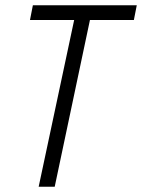

<svg xmlns="http://www.w3.org/2000/svg" viewBox="-20 -710 540 730"><path d="M262 -634H94L105 -690H500L489 -634H322L188 0H127Z"/></svg>

Font: Decalotype Light Italic
Style: Regular
Weight: 300
Italic angle: -12°
Designer: Alfredo Marco Pradil
Foundry: Alfredo Marco Pradil
Version: Version 1.0